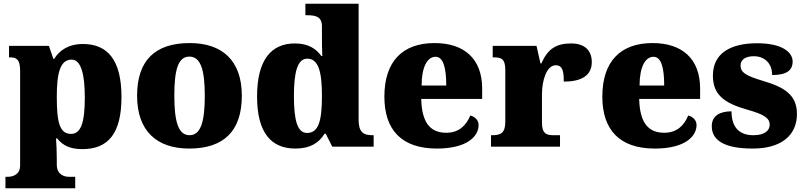

<svg xmlns="http://www.w3.org/2000/svg" viewBox="-20 -780 4282 1021"><path d="M9 221H380V160H344C327 160 282 152 282 96V66C282 26 280 -10 278 -44H284C313 -7 352 13 418 13C556 13 626 -71 626 -264C626 -459 554 -546 421 -546C344 -546 296 -512 268 -467H264L240 -536H28V-475H33C66 -475 87 -466 87 -403V100C87 153 41 160 24 160H9ZM358 -68C298 -68 282 -127 282 -264C282 -387 298 -463 361 -463C410 -463 431 -388 431 -261C431 -128 410 -68 358 -68Z M986 10C1170 10 1266 -83 1266 -271C1266 -459 1161 -551 989 -551C805 -551 709 -459 709 -271C709 -83 814 10 986 10ZM988 -61C928 -61 907 -134 907 -271C907 -409 927 -479 987 -479C1047 -479 1069 -409 1069 -271C1069 -134 1048 -61 988 -61Z M1551 10C1629 10 1676 -20 1706 -69H1712L1747 0H1967V-61H1959C1910 -61 1887 -80 1887 -143V-760H1604V-699H1612C1656 -699 1692 -693 1692 -641V-596C1692 -557 1692 -512 1694 -482H1689C1661 -520 1621 -549 1548 -549C1421 -549 1347 -460 1347 -267C1347 -75 1421 10 1551 10ZM1613 -73C1562 -73 1543 -138 1543 -269C1543 -397 1562 -468 1614 -468C1674 -468 1692 -397 1692 -270C1692 -137 1674 -73 1613 -73Z M2303 10C2464 10 2525 -55 2525 -115C2525 -141 2506 -159 2481 -166C2459 -113 2421 -74 2353 -74C2267 -74 2223 -129 2220 -254H2544V-309C2544 -468 2448 -551 2291 -551C2121 -551 2024 -454 2024 -266C2024 -91 2114 10 2303 10ZM2353 -325H2222C2222 -425 2253 -478 2296 -478C2336 -478 2353 -424 2353 -325Z M2591 0H2958V-61H2923C2886 -61 2862 -69 2862 -128V-278C2862 -355 2888 -433 2935 -433C2972 -433 2978 -401 2978 -346C3067 -346 3127 -375 3127 -450C3127 -506 3095 -549 3017 -549C2939 -549 2893 -521 2859 -443H2854L2833 -536H2600V-475H2604C2648 -475 2667 -466 2667 -407V-133C2667 -70 2641 -61 2596 -61H2591Z M3462 10C3623 10 3684 -55 3684 -115C3684 -141 3665 -159 3640 -166C3618 -113 3580 -74 3512 -74C3426 -74 3382 -129 3379 -254H3703V-309C3703 -468 3607 -551 3450 -551C3280 -551 3183 -454 3183 -266C3183 -91 3273 10 3462 10ZM3512 -325H3381C3381 -425 3412 -478 3455 -478C3495 -478 3512 -424 3512 -325Z M3983 10C4139 10 4218 -64 4218 -174C4218 -279 4145 -318 4037 -350C3944 -378 3918 -395 3918 -432C3918 -465 3948 -481 3989 -481C4043 -481 4086 -446 4086 -381C4162 -381 4195 -405 4195 -453C4195 -500 4143 -550 4006 -550C3865 -550 3771 -497 3771 -378C3771 -276 3831 -232 3953 -197C4035 -174 4073 -155 4073 -117C4073 -88 4050 -61 3986 -61C3918 -61 3870 -96 3870 -188C3812 -188 3765 -167 3765 -109C3765 -44 3815 10 3983 10Z"/></svg>

Font: Noto Serif Georgian Black
Style: Regular
Weight: 900
Designer: Monotype Design Team, Akaki Razmadze
Foundry: Google LLC
Version: Version 2.003